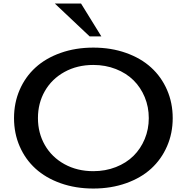

<svg xmlns="http://www.w3.org/2000/svg" viewBox="-20 -1063 1067 1097"><path d="M293 -1043H442.9L559.1 -855H492.2ZM934.3 -549.6Q966.8 -475.1 966.8 -388.2Q966.8 -301.3 934.3 -227.1Q901.9 -152.8 843.8 -99.6Q785.6 -46.4 700.2 -16.1Q614.7 14.2 513.2 14.2Q411.6 14.2 326.4 -16.1Q241.2 -46.4 182.9 -99.6Q124.5 -152.8 92.3 -227.1Q60.1 -301.3 60.1 -388.2Q60.1 -475.1 92.3 -549.6Q124.5 -624 182.9 -677.2Q241.2 -730.5 326.4 -760.7Q411.6 -791 513.2 -791Q614.7 -791 700 -760.7Q785.2 -730.5 843.5 -677.2Q901.9 -624 934.3 -549.6ZM830.1 -388.2Q830.1 -452.1 806.9 -508.1Q783.7 -564 742.7 -604.5Q701.7 -645 642.1 -668.5Q582.5 -691.9 513.2 -691.9Q420.9 -691.9 348.4 -651.9Q275.9 -611.8 236.3 -542.7Q196.8 -473.6 196.8 -388.2Q196.8 -303.2 236.3 -234.1Q275.9 -165 348.4 -125Q420.9 -85 513.2 -85Q582.5 -85 642.1 -108.4Q701.7 -131.8 742.7 -172.4Q783.7 -212.9 806.9 -268.8Q830.1 -324.7 830.1 -388.2Z"/></svg>

Font: Sporting Grotesque
Style: Regular
Weight: 400
Designer: Lucas LE BIHAN
Foundry: Lucas LE BIHAN
Version: Version 2.001;PS 2.1;hotconv 1.0.88;makeotf.lib2.5.647800